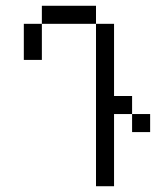

<svg xmlns="http://www.w3.org/2000/svg" viewBox="-20 -645 540 665"><path d="M312.5 -562.5H125V-625H312.5ZM62.5 -562.5H125V-437.5H62.5ZM312.5 -562.5H375V-312.5H437.5V-250H375V0H312.5ZM437.5 -250H500V-187.5H437.5Z"/></svg>

Font: 寒蝉点阵体 16px
Style: Regular
Weight: 400
Designer: Designed by Warren2060
Foundry: ChillType
Version: Version 1.000